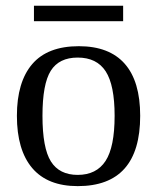

<svg xmlns="http://www.w3.org/2000/svg" viewBox="-20 -630 540 660"><path d="M461.9 -231.9Q461.9 9.8 247.1 9.8Q143.6 9.8 90.8 -52.2Q38.1 -114.3 38.1 -231.9Q38.1 -348.1 90.8 -409.7Q143.6 -471.2 251 -471.2Q355.5 -471.2 408.7 -410.9Q461.9 -350.6 461.9 -231.9ZM374 -231.9Q374 -337.4 343.3 -384.8Q312.5 -432.1 247.1 -432.1Q183.1 -432.1 154.5 -386.7Q126 -341.3 126 -231.9Q126 -121.1 155 -75Q184.1 -28.8 247.1 -28.8Q311.5 -28.8 342.8 -76.7Q374 -124.5 374 -231.9ZM96.7 -557.1V-610.4H403.3V-557.1Z"/></svg>

Font: Liberation Serif
Style: Regular
Weight: 400
Designer: Steve Matteson
Foundry: Ascender Corporation
Version: Version 2.1.5